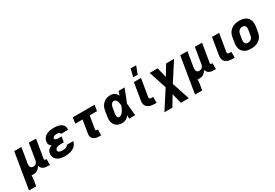

<svg xmlns="http://www.w3.org/2000/svg" viewBox="50 -1974 4884 3405"><g transform="rotate(-30 2492.5 -271.5)"><path d="M-15 215 107 -520H254L203 -216Q200 -198 200.5 -180Q201 -162 206.5 -146.5Q212 -131 226 -121.5Q240 -112 258 -112Q274 -112 290.5 -116Q307 -120 320 -131Q333 -142 340.5 -157Q348 -172 351 -188L406 -520H553L490 -140Q489 -134 489.5 -128.5Q490 -123 493.5 -119Q497 -115 502 -113.5Q507 -112 513 -112H533V8H493Q468 8 443.5 4Q419 0 398 -11Q377 -22 362.5 -41Q348 -60 342 -83Q331 -63 315.5 -45.5Q300 -28 281 -15.5Q262 -3 240 2.5Q218 8 197 8Q187 8 178 7Q169 6 159 4Q160 30 157 56Q154 82 150 107L132 215Z M850 8Q821 8 793 5Q765 2 739 -6.5Q713 -15 691 -30Q669 -45 654 -67Q639 -89 634 -116.5Q629 -144 633 -172Q636 -190 644 -207.5Q652 -225 666 -238Q680 -251 697 -260Q714 -269 732 -276Q719 -284 708 -295.5Q697 -307 690.5 -321.5Q684 -336 683 -352.5Q682 -369 685 -386Q689 -410 701 -432.5Q713 -455 732.5 -472Q752 -489 775 -500Q798 -511 821.5 -517.5Q845 -524 869.5 -526Q894 -528 917 -528Q943 -528 968 -525.5Q993 -523 1017 -516.5Q1041 -510 1062.5 -498.5Q1084 -487 1099 -469Q1114 -451 1120.5 -427Q1127 -403 1123 -377L1122 -370H976V-371Q978 -383 970.5 -391Q963 -399 952.5 -402.5Q942 -406 930.5 -407Q919 -408 907 -408Q896 -408 884 -406.5Q872 -405 860.5 -400.5Q849 -396 839.5 -387Q830 -378 828 -366Q826 -354 833.5 -345Q841 -336 851.5 -332Q862 -328 874 -327Q886 -326 898 -326H965L946 -215H879Q868 -215 857 -214.5Q846 -214 835 -211.5Q824 -209 813 -205.5Q802 -202 792 -195.5Q782 -189 775.5 -179Q769 -169 767 -158Q765 -147 769 -137.5Q773 -128 780.5 -122Q788 -116 797.5 -112Q807 -108 817.5 -106Q828 -104 838.5 -103.5Q849 -103 860 -103Q870 -103 880 -103.5Q890 -104 900 -105.5Q910 -107 920 -110Q930 -113 939.5 -118Q949 -123 957 -131.5Q965 -140 967 -150H1102L1101 -148Q1097 -123 1083.5 -98.5Q1070 -74 1049.5 -55Q1029 -36 1004.5 -24Q980 -12 953.5 -4.5Q927 3 901 5.5Q875 8 850 8Z M1583 8H1543Q1522 8 1501 5Q1480 2 1461 -5.5Q1442 -13 1426.5 -26Q1411 -39 1402 -57Q1393 -75 1391.5 -96.5Q1390 -118 1394 -140L1437 -400H1287L1307 -520H1753L1733 -400H1583L1540 -140Q1539 -134 1540 -128.5Q1541 -123 1544.5 -119Q1548 -115 1553 -113.5Q1558 -112 1563 -112H1584Z M2021 8Q1990 8 1961 1.5Q1932 -5 1908 -21Q1884 -37 1868 -61Q1852 -85 1844.5 -114Q1837 -143 1837.5 -173.5Q1838 -204 1844 -235L1860 -335Q1864 -361 1873 -386Q1882 -411 1897 -434.5Q1912 -458 1933 -476.5Q1954 -495 1978.5 -507Q2003 -519 2029 -523.5Q2055 -528 2080 -528Q2103 -528 2124.5 -522Q2146 -516 2163.5 -503.5Q2181 -491 2194 -474Q2207 -457 2216 -438Q2224 -458 2230.5 -478.5Q2237 -499 2245 -520H2367Q2340 -452 2314 -384.5Q2288 -317 2260 -250Q2267 -188 2272 -125Q2277 -62 2283 0H2161Q2161 -17 2160.5 -34Q2160 -51 2160 -69Q2147 -52 2132 -37.5Q2117 -23 2098.5 -13Q2080 -3 2060.5 2.5Q2041 8 2021 8ZM2022 -112Q2039 -112 2055.5 -120.5Q2072 -129 2085.5 -142.5Q2099 -156 2108.5 -171.5Q2118 -187 2126.5 -203Q2135 -219 2142 -235.5Q2149 -252 2156 -269Q2156 -284 2154 -298.5Q2152 -313 2148.5 -327.5Q2145 -342 2141 -355.5Q2137 -369 2129 -381Q2121 -393 2108 -400.5Q2095 -408 2080 -408Q2064 -408 2049.5 -399Q2035 -390 2026 -376Q2017 -362 2012 -346.5Q2007 -331 2004 -316L1987 -216Q1986 -205 1984.5 -194.5Q1983 -184 1983.5 -173.5Q1984 -163 1985 -152.5Q1986 -142 1990.5 -133Q1995 -124 2003 -118Q2011 -112 2022 -112Z M2722 0H2682Q2656 0 2631 -3Q2606 -6 2583 -15Q2560 -24 2540.5 -39Q2521 -54 2510 -75.5Q2499 -97 2497 -122.5Q2495 -148 2500 -174L2557 -520H2703L2642 -155Q2641 -147 2644 -139.5Q2647 -132 2652.5 -127.5Q2658 -123 2666.5 -121.5Q2675 -120 2683 -120H2722ZM2589 -600 2629 -758H2741L2681 -600Z M2758 215 2999 -159 2880 -520H3043L3094 -316L3217 -520H3380L3139 -146L3258 215H3095L3044 11L2921 215Z M3385 215 3507 -520H3654L3603 -216Q3600 -198 3600.5 -180Q3601 -162 3606.5 -146.5Q3612 -131 3626 -121.5Q3640 -112 3658 -112Q3674 -112 3690.5 -116Q3707 -120 3720 -131Q3733 -142 3740.5 -157Q3748 -172 3751 -188L3806 -520H3953L3890 -140Q3889 -134 3889.5 -128.5Q3890 -123 3893.5 -119Q3897 -115 3902 -113.5Q3907 -112 3913 -112H3933V8H3893Q3868 8 3843.5 4Q3819 0 3798 -11Q3777 -22 3762.5 -41Q3748 -60 3742 -83Q3731 -63 3715.5 -45.5Q3700 -28 3681 -15.5Q3662 -3 3640 2.5Q3618 8 3597 8Q3587 8 3578 7Q3569 6 3559 4Q3560 30 3557 56Q3554 82 3550 107L3532 215Z M4322 0H4282Q4256 0 4231 -3Q4206 -6 4183 -15Q4160 -24 4140.5 -39Q4121 -54 4110 -75.5Q4099 -97 4097 -122.5Q4095 -148 4100 -174L4157 -520H4303L4242 -155Q4241 -147 4244 -139.5Q4247 -132 4252.5 -127.5Q4258 -123 4266.5 -121.5Q4275 -120 4283 -120H4322Z M4657 8Q4624 8 4592.5 2.5Q4561 -3 4534 -17.5Q4507 -32 4487 -55.5Q4467 -79 4457 -108Q4447 -137 4446.5 -169.5Q4446 -202 4452 -235L4468 -335Q4473 -363 4483.5 -390Q4494 -417 4512 -440.5Q4530 -464 4554 -481.5Q4578 -499 4605.5 -509.5Q4633 -520 4660.5 -524Q4688 -528 4716 -528Q4749 -528 4780.5 -522.5Q4812 -517 4839.5 -502.5Q4867 -488 4887 -464.5Q4907 -441 4916.5 -412Q4926 -383 4926.5 -350.5Q4927 -318 4922 -285L4905 -185Q4901 -157 4890.5 -130Q4880 -103 4862 -79.5Q4844 -56 4819.5 -38.5Q4795 -21 4768 -10.5Q4741 0 4713 4Q4685 8 4657 8ZM4657 -112Q4676 -112 4694.5 -117.5Q4713 -123 4728 -136.5Q4743 -150 4751 -168Q4759 -186 4761 -204L4778 -304Q4781 -323 4780.5 -341.5Q4780 -360 4772.5 -375.5Q4765 -391 4749.5 -399.5Q4734 -408 4716 -408Q4697 -408 4678.5 -402.5Q4660 -397 4645.5 -383.5Q4631 -370 4623 -352Q4615 -334 4612 -316L4595 -216Q4592 -197 4592.5 -178.5Q4593 -160 4600.5 -144.5Q4608 -129 4623.5 -120.5Q4639 -112 4657 -112Z"/></g></svg>

Font: Iosevka Aile Heavy Oblique
Style: Regular
Weight: 900
Italic angle: -9°
Designer: Belleve Invis
Foundry: Belleve Invis
Version: Version 31.1.0; ttfautohint (v1.8.4)